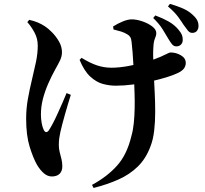

<svg xmlns="http://www.w3.org/2000/svg" viewBox="-20 -865 1040 973"><path d="M832.7 -669Q821.2 -688.8 804.3 -716.2Q787.5 -743.6 756.3 -773.9L767.2 -786.8Q804.4 -772.9 833.9 -756.4Q863.4 -739.8 883.8 -715.5Q897.4 -699.5 902 -687.7Q906.6 -676 906 -661.7Q905.8 -647.8 896.7 -638.8Q887.6 -629.7 872.8 -630Q860.4 -630.3 851.7 -640.8Q843.1 -651.4 832.7 -669ZM910.6 -738.8Q899.8 -756 882.7 -779.5Q865.5 -803 831.2 -832.5L841.3 -845.4Q881.4 -833.5 909.4 -821Q937.4 -808.4 957.3 -789.2Q974.1 -773.8 980.3 -760.5Q986.5 -747.2 985.9 -730.8Q985.6 -718.3 977.8 -708.3Q970 -698.4 953.7 -698.4Q941.5 -698.4 932.1 -710Q922.7 -721.7 910.6 -738.8ZM118.5 -752.8 128 -764.5Q153.2 -758.7 171.3 -751.1Q189.4 -743.5 207.2 -732.1Q222.8 -722.2 243.2 -701.7Q263.7 -681.1 278.9 -654.8Q294 -628.5 294 -600.4Q294 -579.6 284.4 -559.3Q274.7 -539.1 259.2 -511.9Q240.6 -478 224.1 -440.5Q207.7 -403 197.5 -363.9Q187.4 -324.8 187.4 -284.9Q187.4 -261.9 191.3 -240.7Q195.1 -219.6 201.9 -206.4Q207.2 -195.9 214.1 -195.5Q221.1 -195.2 227.8 -205Q237.2 -219.3 248.8 -241.4Q260.4 -263.5 272.4 -290.2Q284.5 -316.8 296.2 -343.4Q307.8 -370 317.4 -393.3L338.9 -384.5Q331.1 -360.4 323.6 -334.6Q316.1 -308.8 308.7 -283.3Q301.2 -257.8 295.6 -235.5Q290 -213.2 286 -196.3Q282.5 -180 280.3 -165Q278.1 -149.9 278.1 -128.6Q278.1 -110.9 282.7 -93.4Q287.3 -76 291.5 -58.6Q295.8 -41.2 295.8 -22.2Q295.8 2.1 282.1 15.7Q268.4 29.3 242.5 29.3Q221.4 29.3 202.7 13.5Q184 -2.3 167.5 -29.8Q148 -64 130.2 -121.7Q112.5 -179.4 112.5 -263Q112.5 -315.5 121.6 -365.2Q130.6 -414.9 141.9 -461.3Q153.2 -507.8 162.3 -551Q171.3 -594.3 171.3 -634.2Q171.3 -669.5 155.1 -699.8Q138.9 -730.1 118.5 -752.8ZM383.4 -561.4 393.3 -571.9Q435 -546.1 470.9 -533.9Q506.7 -521.8 545.3 -521.8Q582.6 -521.8 629.6 -530.2Q676.6 -538.7 721.4 -551.7Q766.2 -564.8 794.8 -577.7Q820 -589 829.6 -594.1Q839.3 -599.1 844.1 -599.1Q872.4 -599.1 896.9 -584.7Q921.4 -570.2 921.4 -546Q921.4 -530.9 912.6 -518.4Q903.8 -505.8 879.4 -494.2Q858.8 -484.2 823.2 -473.2Q787.5 -462.2 743.8 -452.6Q700 -442.9 654.2 -436.8Q608.4 -430.7 566.5 -430.7Q535.3 -430.7 501.8 -439.5Q468.4 -448.4 437.6 -476.7Q406.7 -505 383.4 -561.4ZM555.2 -715.6 553.2 -730.9Q576 -745.6 602 -756.2Q627.9 -766.9 647.7 -766.9Q672 -766.9 701 -757Q730.1 -747.1 751 -731.4Q772 -715.8 772 -697.5Q772 -685.1 765.5 -670.5Q758.9 -656 757.5 -629.7Q756 -611.4 756.1 -585.3Q756.3 -559.2 757.4 -533.1Q758.5 -506.9 759.5 -485.6Q761.5 -444.7 764 -396.2Q766.5 -347.6 766.5 -298.2Q766.5 -248.7 761.4 -203.6Q756.3 -158.4 742.9 -124.1Q719.9 -61.6 678.3 -20.9Q636.6 19.7 579.8 44.9Q523.1 70.1 454.2 87.6L446.3 71.9Q523.9 29.9 573.6 -26Q623.4 -81.8 645.7 -174.7Q654.6 -206.1 658.1 -241.7Q661.6 -277.4 662.4 -315.3Q663.2 -353.3 661.9 -391.7Q660.6 -430.1 659.3 -466.3Q658.3 -497.6 656.3 -532Q654.3 -566.5 652 -598.4Q649.6 -630.4 646.9 -652Q645.2 -668.7 640 -677.1Q634.9 -685.6 625.8 -690.5Q611.2 -699.8 593.6 -705.2Q576.1 -710.5 555.2 -715.6Z"/></svg>

Font: Noto Serif TC
Style: Regular
Weight: 200
Designer: Ryoko NISHIZUKA 西塚涼子 (kana & ideographs); Frank Grießhammer (Latin, Greek & Cyrillic); Wenlong ZHANG 张文龙 (bopomofo); San
Foundry: Adobe
Version: Version 2.001;hotconv 1.1.0;makeotfexe 2.6.0